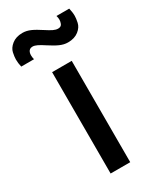

<svg xmlns="http://www.w3.org/2000/svg" viewBox="-232 -826 729 886"><g transform="rotate(-30 132.0 -383.0)"><path d="M213 -622C236.5 -622 255.5 -628 270 -639.5C284.5 -651 293 -664 296 -678.5C299 -692.5 300.5 -704 300.5 -713C300.5 -726 298.5 -740 295 -754.5H227C229.5 -747 230.5 -739.5 230.5 -733C230.5 -726.5 229 -719.5 226 -712C222.5 -704 215.5 -700 205 -700C189 -700 173.5 -708.5 145 -727C105.5 -752.5 81.5 -765.5 51.5 -765.5C28 -765.5 9.5 -759.5 -5 -748C-19.5 -736.5 -28 -723.5 -31 -709.5C-34 -695 -35.5 -683.5 -35.5 -674C-35.5 -661.5 -34 -648 -30.5 -633.5H37.5C35.5 -641 34.5 -648.5 34.5 -655.5C34.5 -659 34 -687.5 60 -687.5C75.5 -687.5 91.5 -678.5 120 -660C158.5 -635.5 183 -622 213 -622ZM184.5 0V-540H80V0Z"/></g></svg>

Font: Vela Sans SemBd
Style: Regular
Weight: 600
Designer: Principal design: Mikhail Sharanda - project Manrope.
Design modification: Ravid Balaliev
Foundry: Mikhail Sharanda
Version: Version 1.001